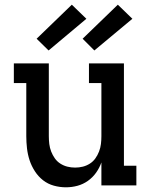

<svg xmlns="http://www.w3.org/2000/svg" viewBox="-20 -790 640 818"><path d="M261 8Q235 8 209.5 1Q184 -6 163.5 -22Q143 -38 128.5 -60.5Q114 -83 106 -107.5Q98 -132 95 -158Q92 -184 92 -210V-436H39V-520H188V-210Q188 -193 190 -176.5Q192 -160 198 -144.5Q204 -129 213.5 -115.5Q223 -102 237 -93Q251 -84 267 -80Q283 -76 300 -76Q317 -76 333 -80Q349 -84 363 -93Q377 -102 386.5 -115.5Q396 -129 402 -144.5Q408 -160 410 -176.5Q412 -193 412 -210V-436H359V-520H508V-84H561V0H412V-98Q404 -75 389.5 -54.5Q375 -34 354.5 -19.5Q334 -5 310 1.5Q286 8 261 8ZM382 -575 332 -625 482 -770 544 -710ZM187 -575 136 -625 286 -770 348 -710Z"/></svg>

Font: Iosevka HT Medium Extended
Style: Regular
Weight: 500
Width: 7
Monospace: yes
Designer: Belleve Invis
Foundry: Belleve Invis
Version: Version 32.3.0; ttfautohint (v1.8.4)